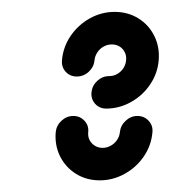

<svg xmlns="http://www.w3.org/2000/svg" viewBox="-20 -687 291 328"><path d="M214.8 -488.9Q226.3 -488.9 233.9 -480.7Q241.5 -472.6 240.4 -461.1Q238.5 -438.5 225.7 -419.8Q213 -401.1 192.9 -390Q172.8 -378.9 150.4 -378.9Q127.8 -378.9 109.9 -390Q92 -401.1 82.6 -420Q73.3 -438.9 75.2 -461.1Q76.3 -472.6 85 -480.7Q93.8 -488.9 105.2 -488.9Q116.7 -488.9 124.3 -480.7Q131.9 -472.6 130.7 -461.1Q130 -453.7 133.1 -447.6Q136.3 -441.6 142.1 -438Q148 -434.4 155.2 -434.4Q162.4 -434.4 169 -438Q175.6 -441.5 179.8 -447.7Q184.1 -453.9 184.8 -461.1Q185.9 -472.6 194.7 -480.7Q203.4 -488.9 214.8 -488.9ZM111.2 -556.3Q99.6 -556.3 92.2 -564.4Q84.8 -572.6 85.9 -584.1Q87.8 -606.7 100.6 -625.6Q113.5 -644.5 133.4 -655.6Q153.3 -666.7 175.9 -666.7Q198.5 -666.7 216.4 -655.6Q234.3 -644.5 243.6 -625.6Q253 -606.7 251.1 -584.1Q249.3 -561.5 236.4 -542.6Q223.6 -523.6 203.6 -512.6Q183.7 -501.5 161.5 -501.5Q150 -501.5 142.6 -509.6Q135.2 -517.8 136.3 -529.3Q137.4 -540.7 146.2 -548.9Q155.1 -557 166.7 -557Q174.1 -557 180.4 -560.7Q186.7 -564.3 190.8 -570.5Q194.8 -576.7 195.4 -584.1Q196.3 -591.5 193.1 -597.8Q190 -604.1 184.2 -607.6Q178.3 -611.1 171.1 -611.1Q163.8 -611.1 157.3 -607.6Q150.7 -604.1 146.5 -597.8Q142.2 -591.5 141.5 -584.1Q140.4 -572.6 131.6 -564.4Q122.8 -556.3 111.2 -556.3Z"/></svg>

Font: 26F Galaxy Sans Oblique
Style: Regular
Weight: 400
Italic angle: -5°
Designer: C₂₉H₂₅N₃O₅
Version: Version 1.200;FEAKit 1.0